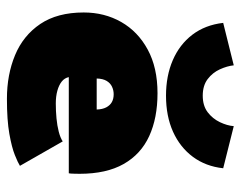

<svg xmlns="http://www.w3.org/2000/svg" viewBox="-90 -592 694 554"><g transform="rotate(90 257.0 -315.0)"><path d="M202.5 -166.5Q205 -154.5 215.2 -146.2Q225.5 -138 241.8 -133.5Q258 -129 278.5 -129Q300.5 -129 321.5 -131Q342.5 -133 360 -137.5Q377.5 -142 388 -149L458.5 -25.5Q449 -19.5 427.2 -10.8Q405.5 -2 366.2 5Q327 12 265 12Q195.5 12 139 -11.5Q82.5 -35 49.2 -84.2Q16 -133.5 16 -209.5Q16 -269.5 43.5 -317.8Q71 -366 123 -394.2Q175 -422.5 249 -422.5Q320.5 -422.5 372.8 -398.5Q425 -374.5 453.2 -324.8Q481.5 -275 481.5 -197.5Q481.5 -193.5 481.2 -181.8Q481 -170 480 -166.5ZM296 -247Q295.5 -263.5 289.8 -274.5Q284 -285.5 274.5 -290.8Q265 -296 252 -296Q240.5 -296 230.2 -291.2Q220 -286.5 213.5 -275.8Q207 -265 206.5 -247ZM256 -447Q199 -447 153.8 -466.5Q108.5 -486 80.2 -523Q52 -560 46 -612L168.5 -642.5Q170.5 -623.5 180 -602.5Q189.5 -581.5 208.2 -567.2Q227 -553 256 -553Q285 -553 303.8 -567.2Q322.5 -581.5 332.5 -602.5Q342.5 -623.5 344 -642.5L465.5 -612Q460 -561.5 432.5 -524.5Q405 -487.5 360 -467.2Q315 -447 256 -447Z"/></g></svg>

Font: League Spartan Thin Black
Style: Regular
Weight: 900
Version: Version 2.002